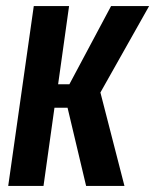

<svg xmlns="http://www.w3.org/2000/svg" viewBox="-20 -611 510 631"><path d="M7 0 91 -591H207L171 -334H208L345 -591H470L310 -307L389 0H263L202 -257H159L123 0Z"/></svg>

Font: Alumni Sans
Style: Bold Italic
Weight: 700
Italic angle: -8°
Designer: Robert E. Leuschke
Foundry: Robert E. Leuschke
Version: Version 1.016